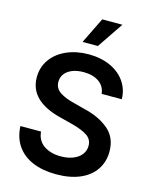

<svg xmlns="http://www.w3.org/2000/svg" viewBox="-136 -1024 894 1123"><g transform="rotate(15 311.0 -462.5)"><path d="M316.4 -608.4Q277.3 -608.4 248 -596.7Q218.8 -585 203.1 -564Q187.5 -543 187.5 -516.6Q187.5 -476.1 221.2 -453.9Q254.9 -431.6 308.6 -418.9L375 -401.4Q466.3 -380.4 524.2 -331.8Q582 -283.2 582 -198.2Q582 -136.2 550.3 -88.9Q518.6 -41.5 458.3 -15.4Q397.9 10.7 314.5 10.7Q231.9 10.7 171.4 -14.9Q110.8 -40.5 76.9 -89.6Q43 -138.7 40 -208H165Q169.4 -154.3 210.2 -126Q251 -97.7 313.5 -97.7Q355 -97.7 387.2 -110.4Q419.4 -123 437.3 -146.2Q455.1 -169.4 455.1 -199.2Q455.1 -237.8 423.1 -259.5Q391.1 -281.2 327.1 -297.9L247.1 -318.4Q58.6 -367.7 58.6 -508.8Q58.6 -570.3 92.3 -617.4Q126 -664.6 185.3 -690.7Q244.6 -716.8 318.4 -716.8Q392.6 -716.8 450 -690.7Q507.3 -664.6 539.3 -618.2Q571.3 -571.8 572.3 -512.7H450.2Q445.8 -557.6 409.9 -583Q374 -608.4 316.4 -608.4ZM340.8 -934.6H462.9L356.4 -777.3H263.7Z"/></g></svg>

Font: Pretendard Std SemiBold
Style: Regular
Weight: 600
Designer: Base glyphs from Inter by Rasmus Andersson; Hangeul glyphs from Noto Sans CJK(Source Han Sans) by Jang Soo-young and Kan
Foundry: Kil Hyung-jin
Version: Version 1.309